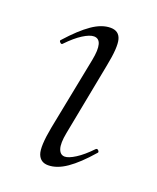

<svg xmlns="http://www.w3.org/2000/svg" viewBox="-87 -451 422 515"><g transform="rotate(20 123.5 -193.0)"><path d="M110 9Q88 9 80.5 -11Q73 -31 84 -89L125 -297Q137 -358 108 -358Q96 -358 77 -346Q58 -334 36 -311Q33 -307 28.5 -311.5Q24 -316 28 -319Q62 -357 89.5 -376Q117 -395 142 -395Q166 -395 172 -373.5Q178 -352 167 -297L127 -89Q121 -58 126 -43Q131 -28 144 -28Q155 -28 174 -40Q193 -52 215 -75Q219 -79 223 -74.5Q227 -70 223 -67Q190 -29 162.5 -10Q135 9 110 9Z"/></g></svg>

Font: Cormorant Garamond Light Light
Style: Italic
Weight: 300
Italic angle: -10°
Version: Version 4.001